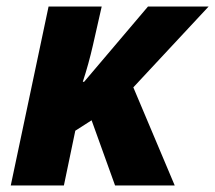

<svg xmlns="http://www.w3.org/2000/svg" viewBox="-20 -569 660 589"><path d="M13 0H176L211 -168L261 -200L333 0H516L389 -301L620 -549H434L238 -318H234Q252 -373 265 -430L292 -549H129Z"/></svg>

Font: Noto Sans Display Extra
Style: Italic
Weight: 800
Italic angle: -12°
Designer: Monotype Design Team
Foundry: Monotype Imaging Inc.
Version: Version 1.900